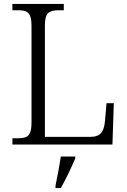

<svg xmlns="http://www.w3.org/2000/svg" viewBox="-20 -734 645 975"><path d="M43 -32H70Q96 -32 110.5 -37.5Q125 -43 132.5 -60Q140 -77 140 -111V-603Q140 -637 132.5 -654Q125 -671 110.5 -676.5Q96 -682 70 -682H43V-714H304V-682H278Q240 -682 224 -667Q208 -652 208 -605V-39H438Q477 -39 493.5 -59Q510 -79 513 -119L521 -210H558L551 0H43ZM262 208Q278 132 289 61H362V71Q326 155 289 221H262Z"/></svg>

Font: Noto Serif Light
Style: Regular
Weight: 300
Designer: Monotype Design Team
Foundry: Monotype Imaging Inc.
Version: Version 1.001